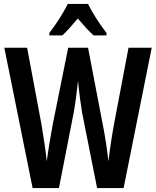

<svg xmlns="http://www.w3.org/2000/svg" viewBox="-20 -957 794 977"><path d="M752 -714 609 0H474L398 -383Q393 -412 387.5 -453Q382 -494 377 -545Q373 -509 367.5 -465.5Q362 -422 355 -384L280 0H146L2 -714H118L191 -324Q199 -277 206.5 -226Q214 -175 218 -136Q224 -183 232.5 -233.5Q241 -284 248 -322L327 -714H428L503 -323Q511 -284 518.5 -235Q526 -186 532 -136Q537 -182 544.5 -231.5Q552 -281 560 -324L634 -714ZM428 -937Q444 -904 469.5 -864Q495 -824 522 -789V-777H456Q437 -794 417.5 -815.5Q398 -837 376 -863Q354 -837 333.5 -814Q313 -791 297 -777H231V-789Q247 -810 265.5 -837Q284 -864 299.5 -890.5Q315 -917 325 -937Z"/></svg>

Font: Noto Sans Thai ExtCond SemBd
Style: Regular
Weight: 600
Width: 2
Designer: Monotype Design Team
Foundry: Monotype Imaging Inc.
Version: Version 2.002; ttfautohint (v1.8.4.7-5d5b)